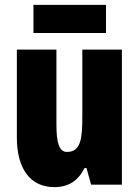

<svg xmlns="http://www.w3.org/2000/svg" viewBox="-20 -756 569 786"><path d="M414 -736H117V-621H414ZM479 -553H317V-280C317 -191 312 -134 254 -134C222 -134 211 -172 211 -246V-553H49V-193C49 -64 105 10 202 10C261 10 300 -16 326 -68H334L353 0H479Z"/></svg>

Font: Noto Sans Telugu ExtraCondensed Black
Style: Regular
Weight: 900
Width: 2
Designer: Jelle Bosma - Monotype Design Team
Foundry: Monotype Imaging Inc.
Version: Version 2.005